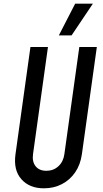

<svg xmlns="http://www.w3.org/2000/svg" viewBox="-20 -1005 556 1041"><path d="M505 -750 424 -169Q416 -112 387.5 -70.5Q359 -29 315.2 -6.5Q271.5 16 218 16Q139.5 16 95.8 -33.5Q52 -83 64 -169L145 -750H240L159 -169Q153.5 -128.5 173 -103.8Q192.5 -79 231.5 -79Q270 -79 296.8 -103.8Q323.5 -128.5 329 -169L410 -750ZM299 -813 387.5 -985H483.5L368 -813Z"/></svg>

Font: Mohave Light Medium
Style: Italic
Weight: 500
Italic angle: -8°
Version: Version 2.003